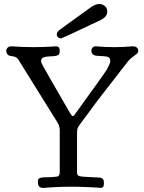

<svg xmlns="http://www.w3.org/2000/svg" viewBox="-20 -917 707 943"><path d="M473.6 -641.6Q458 -642.6 450.2 -643.6Q442.4 -644.5 435.5 -650.9Q428.7 -657.2 428.7 -668.9Q428.7 -675.8 434.1 -682.6Q439.5 -689.5 450.2 -689.5Q452.1 -689.5 463.9 -688.5Q475.6 -687.5 495.6 -686.5Q515.6 -685.5 539.1 -685.5H542Q565.4 -685.5 585.9 -686.5Q606.4 -687.5 617.2 -688.5Q627.9 -689.5 630.9 -689.5Q645.5 -689.5 652.3 -683.1Q659.2 -676.8 659.2 -668.9Q659.2 -659.2 651.9 -652.8Q644.5 -646.5 630.9 -636.7Q617.2 -627 607.4 -614.3L461.9 -426.8Q445.3 -404.3 428.2 -381.3Q411.1 -358.4 402.3 -346.2Q393.6 -334 384.3 -322.3Q375 -310.5 371.6 -304.7Q368.2 -298.8 364.3 -293.5Q360.4 -288.1 359.9 -283.2Q359.4 -278.3 358.9 -274.9Q358.4 -271.5 358.4 -264.6V-70.3Q358.4 -55.7 369.1 -52.2Q379.9 -48.8 428.7 -46.9Q453.1 -45.9 467.8 -44.9Q490.2 -43.9 490.2 -21.5V-12.7Q490.2 5.9 473.6 5.9L453.1 3.9Q433.6 2.9 399.9 1.5Q366.2 0 333 0Q311.5 0 289.6 0.5Q267.6 1 251 2Q234.4 2.9 221.2 3.9Q208 4.9 200.2 5.4Q192.4 5.9 191.4 5.9Q166 5.9 166 -22.5Q166 -26.4 166.5 -29.8Q167 -33.2 167.5 -35.6Q168 -38.1 170.4 -39.6Q172.9 -41 174.3 -42Q175.8 -43 180.2 -43.9Q184.6 -44.9 188 -45.4Q191.4 -45.9 197.8 -45.9Q204.1 -45.9 210.4 -46.4Q216.8 -46.9 226.1 -46.9Q235.4 -46.9 244.1 -47.9L248 -48.8Q252.9 -48.8 253.4 -48.8Q253.9 -48.8 257.3 -49.3Q260.7 -49.8 261.7 -50.3Q262.7 -50.8 265.6 -51.8Q268.6 -52.7 269 -54.7Q269.5 -56.6 271 -58.6Q272.5 -60.5 272.9 -63.5Q273.4 -66.4 273.4 -70.3V-277.3Q273.4 -286.1 271.5 -293.5Q269.5 -300.8 268.6 -303.7Q267.6 -306.6 261.2 -317.4Q254.9 -328.1 252 -332Q160.2 -479.5 92.8 -587.9Q70.3 -623 68.4 -627Q58.6 -639.6 39.1 -641.1Q19.5 -642.6 14.6 -653.3Q10.7 -659.2 10.7 -667Q10.7 -675.8 17.1 -682.6Q23.4 -689.5 36.1 -689.5Q39.1 -689.5 53.2 -688.5Q67.4 -687.5 92.3 -686.5Q117.2 -685.5 146.5 -685.5Q175.8 -685.5 200.2 -686.5Q224.6 -687.5 238.3 -688.5Q252 -689.5 254.9 -689.5Q273.4 -689.5 273.4 -668.9Q273.4 -664.1 272.9 -660.2Q272.5 -656.2 271 -653.3Q269.5 -650.4 268.1 -648.4Q266.6 -646.5 262.7 -645Q258.8 -643.6 256.3 -643.1Q253.9 -642.6 247.6 -641.6Q241.2 -640.6 236.8 -640.6Q232.4 -640.6 223.6 -640.1Q214.8 -639.6 208 -638.7Q181.6 -635.7 181.6 -616.2V-614.3Q181.6 -607.4 229.5 -525.4Q280.3 -436.5 324.2 -361.3Q333 -346.7 337.9 -346.7Q339.8 -346.7 345.7 -352.5Q490.2 -551.8 503.9 -574.2Q521.5 -605.5 521.5 -616.2Q521.5 -631.8 512.7 -636.2Q503.9 -640.6 480.5 -641.6Q475.6 -641.6 473.6 -641.6ZM466.8 -897.5Q483.4 -897.5 495.1 -887.2Q506.8 -877 506.8 -861.3Q506.8 -857.4 505.9 -853Q504.9 -848.6 503.9 -845.7Q502.9 -842.8 500.5 -839.4Q498 -835.9 496.1 -834Q494.1 -832 491.2 -829.6Q488.3 -827.1 486.3 -825.7Q484.4 -824.2 480.5 -822.3Q476.6 -820.3 475.1 -819.3Q473.6 -818.4 470.2 -816.4Q466.8 -814.5 465.8 -814.5Q285.2 -728.5 279.3 -728.5Q271.5 -728.5 265.1 -733.9Q258.8 -739.3 258.8 -748Q258.8 -761.7 278.3 -774.4L416 -874Q446.3 -897.5 466.8 -897.5Z"/></svg>

Font: Goudy Bookletter 1911
Style: Regular
Weight: 400
Version: Version 2010.07.03